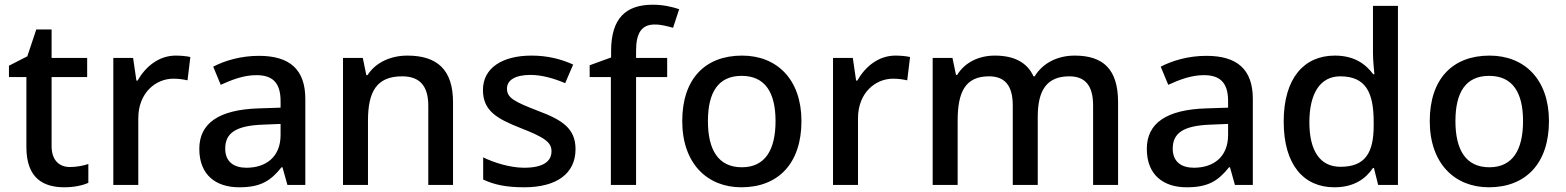

<svg xmlns="http://www.w3.org/2000/svg" viewBox="-20 -785 6647 815"><path d="M277 -76C231 -76 199 -105 199 -165V-458H350V-539H199V-660H134L96 -546L18 -506V-458H92V-161C92 -27 165 10 254 10C293 10 332 2 355 -9V-89C336 -82 305 -76 277 -76Z M726 -549C653 -549 597 -501 564 -443H559L545 -539H461V0H567V-283C567 -390 640 -451 716 -451C738 -451 759 -448 776 -444L788 -543C771 -547 746 -549 726 -549Z M1079 -548C1003 -548 935 -528 885 -502L917 -425C963 -446 1014 -466 1068 -466C1133 -466 1171 -438 1171 -356V-328L1080 -325C909 -320 826 -262 826 -153C826 -41 898 10 995 10C1085 10 1128 -16 1175 -75H1179L1200 0H1276V-365C1276 -490 1210 -548 1079 -548ZM1098 -256 1171 -259V-212C1171 -118 1108 -73 1026 -73C973 -73 936 -98 936 -154C936 -217 976 -252 1098 -256Z M1709 -549C1640 -549 1575 -521 1540 -466H1535L1520 -539H1436V0H1542V-272C1542 -394 1577 -461 1687 -461C1763 -461 1798 -419 1798 -336V0H1903V-351C1903 -490 1835 -549 1709 -549Z M2423 -152C2423 -240 2366 -276 2265 -314C2164 -353 2132 -369 2132 -409C2132 -445 2167 -467 2232 -467C2280 -467 2332 -452 2379 -432L2413 -511C2360 -535 2303 -549 2236 -549C2113 -549 2030 -497 2030 -403C2030 -315 2089 -281 2191 -241C2294 -201 2321 -180 2321 -143C2321 -100 2286 -73 2205 -73C2146 -73 2078 -94 2031 -117V-23C2077 -1 2129 10 2205 10C2343 10 2423 -48 2423 -152Z M2812 -458V-539H2680V-570C2680 -647 2705 -681 2759 -681C2788 -681 2815 -673 2837 -667L2863 -746C2833 -756 2795 -765 2751 -765C2636 -765 2574 -707 2574 -568V-541L2483 -508V-458H2573V0H2680V-458Z M3382 -271C3382 -449 3277 -549 3130 -549C2972 -549 2876 -449 2876 -271C2876 -91 2982 10 3127 10C3283 10 3382 -91 3382 -271ZM2985 -271C2985 -392 3028 -463 3128 -463C3228 -463 3272 -392 3272 -271C3272 -149 3228 -75 3129 -75C3029 -75 2985 -149 2985 -271Z M3781 -549C3708 -549 3652 -501 3619 -443H3614L3600 -539H3516V0H3622V-283C3622 -390 3695 -451 3771 -451C3793 -451 3814 -448 3831 -444L3843 -543C3826 -547 3801 -549 3781 -549Z M4542 -549C4472 -549 4408 -520 4372 -461H4367C4340 -520 4285 -549 4203 -549C4136 -549 4076 -521 4043 -467H4038L4023 -539H3939V0H4045V-272C4045 -394 4077 -461 4178 -461C4247 -461 4279 -420 4279 -337V0H4385V-289C4385 -400 4422 -461 4519 -461C4587 -461 4620 -421 4620 -337V0H4726V-351C4726 -490 4664 -549 4542 -549Z M5101 -548C5025 -548 4957 -528 4907 -502L4939 -425C4985 -446 5036 -466 5090 -466C5155 -466 5193 -438 5193 -356V-328L5102 -325C4931 -320 4848 -262 4848 -153C4848 -41 4920 10 5017 10C5107 10 5150 -16 5197 -75H5201L5222 0H5298V-365C5298 -490 5232 -548 5101 -548ZM5120 -256 5193 -259V-212C5193 -118 5130 -73 5048 -73C4995 -73 4958 -98 4958 -154C4958 -217 4998 -252 5120 -256Z M5644 10C5727 10 5777 -26 5808 -72H5812L5830 0H5914V-760H5808V-558C5808 -533 5812 -489 5814 -470H5809C5776 -514 5728 -549 5646 -549C5516 -549 5429 -454 5429 -269C5429 -84 5515 10 5644 10ZM5670 -77C5583 -77 5538 -145 5538 -266C5538 -387 5583 -461 5669 -461C5778 -461 5811 -392 5811 -267V-252C5811 -135 5774 -77 5670 -77Z M6555 -271C6555 -449 6450 -549 6303 -549C6145 -549 6049 -449 6049 -271C6049 -91 6155 10 6300 10C6456 10 6555 -91 6555 -271ZM6158 -271C6158 -392 6201 -463 6301 -463C6401 -463 6445 -392 6445 -271C6445 -149 6401 -75 6302 -75C6202 -75 6158 -149 6158 -271Z"/></svg>

Font: Noto Sans Lao UI Med
Style: Regular
Weight: 500
Designer: Monotype Design Team
Foundry: Monotype Imaging Inc.
Version: Version 2.000